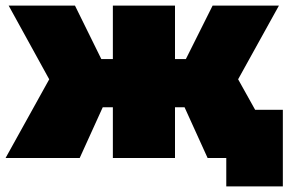

<svg xmlns="http://www.w3.org/2000/svg" viewBox="-21 -567 1051 689"><path d="M724 0 610 -251 792 -357 991 0ZM541 -182V-355H744V-182ZM815 -249 603 -269 742 -547H980ZM265 0H-1L197 -357L379 -251ZM607 0H384V-547H607ZM449 -182H246V-355H449ZM174 -249 10 -547H248L385 -269ZM791 102V-47L839 0H724V-173H994V102Z"/></svg>

Font: MOST Montserrat Black
Style: Regular
Weight: 900
Designer: Julieta Ulanovsky
Foundry: Julieta Ulanovsky
Version: Version 8.000;March 11, 2024;FontCreator 15.0.0.2926 64-bit